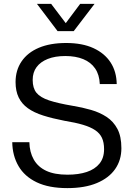

<svg xmlns="http://www.w3.org/2000/svg" viewBox="-20 -958 687 987"><path d="M326 9Q231 9 168.5 -21Q106 -51 75 -104.5Q44 -158 43 -227H131Q132 -176 153.5 -138Q175 -100 217.5 -80Q260 -60 327 -60Q384 -60 426 -74Q468 -88 491.5 -117Q515 -146 515 -191Q515 -226 504 -249.5Q493 -273 469 -289Q445 -305 406.5 -316.5Q368 -328 312 -337Q250 -349 202.5 -364Q155 -379 123.5 -401.5Q92 -424 76 -457Q60 -490 60 -536Q60 -597 91 -642.5Q122 -688 180 -712.5Q238 -737 320 -737Q403 -737 460.5 -710.5Q518 -684 548.5 -637Q579 -590 580 -526H493Q491 -574 469 -606Q447 -638 408 -654Q369 -670 316 -670Q263 -670 225.5 -655Q188 -640 168 -613Q148 -586 148 -547Q148 -505 167.5 -481Q187 -457 232 -442Q277 -427 354 -414Q403 -406 448 -393Q493 -380 528 -357Q563 -334 583.5 -295.5Q604 -257 604 -196Q604 -135 572 -89Q540 -43 478 -17Q416 9 326 9ZM276 -798 170 -938H243L318 -839L392 -938H466L359 -798Z"/></svg>

Font: Mona Sans ExtraLight
Style: Regular
Weight: 400
Version: Version 2.000